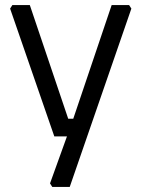

<svg xmlns="http://www.w3.org/2000/svg" viewBox="-20 -540 560 760"><path d="M20 -506 29 -520H98L250 -70H270L422 -520H491L500 -506L256 200H187L178 186L245 0H195Z"/></svg>

Font: Oxanium ExtraLight
Style: Regular
Weight: 400
Version: Version 2.000